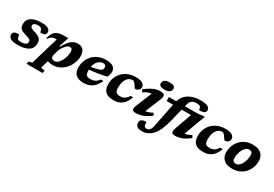

<svg xmlns="http://www.w3.org/2000/svg" viewBox="55 -1926 4767 3340"><g transform="rotate(30 2438.5 -256.0)"><path d="M129.5 -159Q135.5 -92 152 -75Q162 -65 176.8 -62Q191.5 -59 216 -59Q339 -59 339 -129.5Q339 -148 330.8 -160.8Q322.5 -173.5 297.8 -184.8Q273 -196 224 -209.5Q150.5 -229.5 121 -260.2Q91.5 -291 91.5 -351.5Q91.5 -434 161.2 -482.8Q231 -531.5 361 -531.5Q457.5 -531.5 498.8 -507.2Q540 -483 540 -441.5Q540 -406 516.5 -388Q493 -370 429.5 -370Q418 -427.5 396.5 -445Q385.5 -454.5 372.2 -457.8Q359 -461 340 -461Q289.5 -461 265.2 -445.8Q241 -430.5 241 -404Q241 -388 248.2 -376.5Q255.5 -365 279.2 -353.5Q303 -342 352 -327Q426 -304 454.8 -271.8Q483.5 -239.5 483.5 -185Q483.5 -86 409.8 -36.5Q336 13 195.5 13Q90 13 48 -15Q6 -43 6 -85Q6 -110 16 -126.5Q26 -143 52.5 -151Q79 -159 129.5 -159Z M829 168 813.5 219.5H492.5L507 168.5L571.5 151.5L737 -409.5Q734 -410 729 -410Q694.5 -410 670.5 -404.2Q646.5 -398.5 627 -382.2Q607.5 -366 586 -334L570.5 -340Q587.5 -415 619.5 -456.5Q651.5 -498 699.8 -514.2Q748 -530.5 813.5 -530.5Q841 -530.5 859.5 -530Q878 -529.5 899.5 -528L836 -332H852.5Q910 -438.5 967.2 -485Q1024.5 -531.5 1093 -531.5Q1168 -531.5 1206 -486.8Q1244 -442 1244 -367.5Q1244 -293 1217 -224.5Q1190 -156 1142.2 -102.5Q1094.5 -49 1031.8 -18Q969 13 898 13Q834.5 13 793.5 -7L747.5 151ZM825.5 -158Q822 -145 820.8 -137Q819.5 -129 819.5 -122Q819.5 -95.5 836.8 -79.2Q854 -63 887 -63Q920.5 -63 951 -87.2Q981.5 -111.5 1005.2 -151.5Q1029 -191.5 1042.8 -240.8Q1056.5 -290 1056.5 -340Q1056.5 -378 1043 -395.2Q1029.5 -412.5 1004 -412.5Q981 -412.5 956.5 -395.5Q932 -378.5 909.5 -350.2Q887 -322 869.5 -288Q852 -254 843 -220.5Z M1804 -190Q1751.5 -76.5 1679.2 -31.8Q1607 13 1516.5 13Q1410 13 1357.8 -36Q1305.5 -85 1305.5 -175Q1305.5 -247 1329.2 -311.2Q1353 -375.5 1399.2 -425.2Q1445.5 -475 1513.5 -503.2Q1581.5 -531.5 1669.5 -531.5Q1768.5 -531.5 1810.8 -494Q1853 -456.5 1853 -403Q1853 -377 1845.8 -348.5Q1838.5 -320 1822.5 -289.5Q1739.5 -269.5 1652.2 -255.5Q1565 -241.5 1483.5 -233Q1483.5 -227.5 1483.5 -221.5Q1483.5 -154.5 1506 -129.2Q1528.5 -104 1587.5 -104Q1636 -104 1676.5 -123.5Q1717 -143 1750.5 -190ZM1647 -457.5Q1595 -457.5 1549.5 -416.2Q1504 -375 1489 -290.5Q1567 -306 1610.8 -317.8Q1654.5 -329.5 1674.2 -341.5Q1694 -353.5 1699 -368.2Q1704 -383 1704 -404Q1704 -428.5 1690 -443Q1676 -457.5 1647 -457.5Z M2237.5 -458.5Q2189 -458.5 2153.5 -428.2Q2118 -398 2098.5 -344.5Q2079 -291 2079 -221.5Q2079 -154.5 2102.5 -129.2Q2126 -104 2182.5 -104Q2233 -104 2270.8 -126.8Q2308.5 -149.5 2340.5 -201H2393Q2350 -87 2283.5 -37Q2217 13 2118.5 13Q2007.5 13 1954.5 -35.8Q1901.5 -84.5 1901.5 -189Q1901.5 -260 1926.5 -322Q1951.5 -384 1998.5 -431.2Q2045.5 -478.5 2112 -505Q2178.5 -531.5 2261.5 -531.5Q2355 -531.5 2396.8 -502Q2438.5 -472.5 2438.5 -429.5Q2438.5 -392.5 2411.8 -369.2Q2385 -346 2350.5 -346Q2342 -346 2329.8 -363.5Q2317.5 -381 2302 -404Q2286.5 -427.5 2270.5 -443Q2254.5 -458.5 2237.5 -458.5Z M2685.5 -655Q2685.5 -694 2714.5 -719.5Q2743.5 -745 2816.5 -745Q2872.5 -745 2898.8 -728.5Q2925 -712 2925 -681Q2925 -641.5 2896 -616Q2867 -590.5 2794 -590.5Q2738 -590.5 2711.8 -607Q2685.5 -623.5 2685.5 -655ZM2512 -107 2639.5 -419.5Q2602.5 -415.5 2566.5 -401Q2530.5 -386.5 2485 -356L2454.5 -400Q2522 -453 2574.8 -481.5Q2627.5 -510 2670.2 -520.8Q2713 -531.5 2750 -531.5Q2819.5 -531.5 2834.2 -502.8Q2849 -474 2823.5 -411.5L2696 -100.5Q2765 -107 2833 -149L2860 -104.5Q2773.5 -37.5 2701.2 -12.2Q2629 13 2568 13Q2513.5 13 2498.5 -12.2Q2483.5 -37.5 2512 -107Z M3165 -173.5Q3110 42.5 3022.5 137.5Q2935 232.5 2820.5 232.5Q2746 232.5 2715.8 207Q2685.5 181.5 2685.5 133Q2685.5 93 2714.2 73Q2743 53 2806 53Q2808 87.5 2811.5 107.8Q2815 128 2823 138.5Q2830.5 148.5 2840.5 151.5Q2850.5 154.5 2864.5 154.5Q2901.5 154.5 2925.8 128.5Q2950 102.5 2963 35L3057.5 -438.5H2928.5V-518.5H3075Q3106.5 -627.5 3202 -686.2Q3297.5 -745 3435 -745Q3538.5 -745 3582 -720.5Q3625.5 -696 3625.5 -655.5Q3625.5 -619 3598.5 -600.2Q3571.5 -581.5 3494.5 -581.5Q3494 -626.5 3476 -646Q3457.5 -666.5 3399.5 -666.5Q3338 -666.5 3305 -639Q3272 -611.5 3256.5 -548L3249.5 -518.5H3442.5Q3488 -518.5 3526.8 -521.8Q3565.5 -525 3607 -531.5H3640.5L3482 -101.5Q3515 -105.5 3545.8 -117Q3576.5 -128.5 3612 -149L3639.5 -104.5Q3555.5 -37.5 3486.2 -12.2Q3417 13 3356 13Q3301 13 3288 -11.5Q3275 -36 3299.5 -107L3417 -438.5H3230Z M4037 -458.5Q3988.5 -458.5 3953 -428.2Q3917.5 -398 3898 -344.5Q3878.5 -291 3878.5 -221.5Q3878.5 -154.5 3902 -129.2Q3925.5 -104 3982 -104Q4032.5 -104 4070.2 -126.8Q4108 -149.5 4140 -201H4192.5Q4149.5 -87 4083 -37Q4016.5 13 3918 13Q3807 13 3754 -35.8Q3701 -84.5 3701 -189Q3701 -260 3726 -322Q3751 -384 3798 -431.2Q3845 -478.5 3911.5 -505Q3978 -531.5 4061 -531.5Q4154.5 -531.5 4196.2 -502Q4238 -472.5 4238 -429.5Q4238 -392.5 4211.2 -369.2Q4184.5 -346 4150 -346Q4141.5 -346 4129.2 -363.5Q4117 -381 4101.5 -404Q4086 -427.5 4070 -443Q4054 -458.5 4037 -458.5Z M4609.5 -531.5Q4690.5 -531.5 4741.5 -505Q4792.5 -478.5 4816.5 -432.8Q4840.5 -387 4840.5 -331Q4840.5 -264.5 4818 -203Q4795.5 -141.5 4752 -92.8Q4708.5 -44 4645.5 -15.5Q4582.5 13 4501.5 13Q4420.5 13 4369.5 -13.5Q4318.5 -40 4294.5 -85.5Q4270.5 -131 4270.5 -187.5Q4270.5 -254 4293 -315.5Q4315.5 -377 4359 -425.8Q4402.5 -474.5 4465.5 -503Q4528.5 -531.5 4609.5 -531.5ZM4511.5 -93Q4548 -93 4576.8 -116.8Q4605.5 -140.5 4625.2 -178.5Q4645 -216.5 4655.5 -261Q4666 -305.5 4666 -347Q4666 -388 4649.2 -406.8Q4632.5 -425.5 4599.5 -425.5Q4562.5 -425.5 4534 -401.8Q4505.5 -378 4485.5 -339.8Q4465.5 -301.5 4455.2 -257.2Q4445 -213 4445 -171.5Q4445 -130.5 4461.8 -111.8Q4478.5 -93 4511.5 -93Z"/></g></svg>

Font: Newsreader Caption
Style: Bold Italic
Weight: 700
Italic angle: -17°
Designer: Hugues Gentile
Foundry: Production Type
Version: Version 1.001